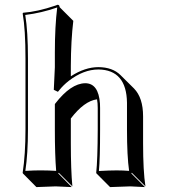

<svg xmlns="http://www.w3.org/2000/svg" viewBox="-20 -718 702 798"><path d="M85.9 -474.1Q85.9 -595.7 74.2 -662.1L76.2 -665Q135.7 -669.4 210.4 -694.8Q215.8 -696.8 219.2 -698.2Q223.6 -697.8 225.6 -695.8Q227.5 -692.4 228 -688L284.7 -631.3Q274.9 -550.8 274.4 -443.4V-400.9Q333 -439 389.2 -439Q447.8 -438.5 480.5 -406.2L537.1 -350.1Q574.7 -311.5 574.7 -234.4V-123.5Q574.7 -6.3 584.5 56.6L527.8 0L525.9 2.9L582.5 59.6Q581.1 59.6 521.5 56.6L437.5 59.6L380.9 2.9L379.9 0Q385.7 -54.2 386.2 -180.2V-269Q386.2 -289.6 383.3 -305.2Q330.1 -298.3 274.4 -225.6V-123.5Q274.4 -11.7 280.8 56.6L224.1 0L222.2 2.9L278.3 59.6Q276.9 59.6 211.4 56.6L131.3 59.6L75.2 2.9L74.2 0Q85.9 -76.7 85.9 -180.2ZM96.2 -474.1V-180.2Q96.2 -79.6 85.4 -7.8Q127 -10.3 154.8 -9.8Q182.1 -9.8 213.4 -7.8Q208 -73.7 208 -180.2V-285.2L210 -288.1Q274.4 -371.1 334 -372.1Q389.6 -372.1 395.5 -287.6Q396 -278.3 396 -269V-180.2Q396 -58.1 391.1 -7.3Q436.5 -9.8 464.8 -9.8Q490.7 -9.8 516.6 -7.8Q507.8 -68.8 507.8 -180.2V-291Q505.9 -427.7 389.2 -429.2Q327.1 -429.2 265.6 -381.8Q242.7 -363.8 226.1 -342.8L220.7 -336.4L203.6 -344.7L208 -438.5V-500Q208 -607.9 217.8 -687Q152.3 -664.1 85 -655.8Q96.2 -587.4 96.2 -474.1Z"/></svg>

Font: Linux Biolinum Shadow O
Style: Bold
Weight: 700
Designer: Philipp H. Poll
Foundry: Philipp H. Poll
Version: Version 0.9.2